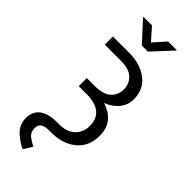

<svg xmlns="http://www.w3.org/2000/svg" viewBox="-361 -982 1240 1240"><g transform="rotate(45 259.0 -362.0)"><path d="M191.9 -940.4 265.6 -857.4 339.4 -940.4H417.5V-935.5L293.5 -801.8H237.8L115.2 -935.5V-940.4ZM135.3 -328.1V-401.9H206.5Q286.1 -402.3 321.3 -435.3Q356.4 -468.3 356.4 -521Q356.4 -568.4 322 -602.5Q287.6 -636.7 213.9 -636.7H64.5V-710.9H213.9Q315.4 -710.9 381.3 -660.2Q447.3 -609.4 447.3 -519Q447.3 -468.8 415.5 -428.5Q383.8 -388.2 327.6 -366.7Q458 -325.7 458 -198.2Q458 -99.1 391.4 -44.9Q324.7 9.3 223.6 9.3H199.2Q125 9.3 125 64.5Q125 103.5 153.6 124.5Q182.1 145.5 204.1 155.3L167.5 215.8Q123 196.8 81.5 158Q40 119.1 39.1 60.1Q39.1 -64.5 206.1 -64.5H223.6Q291.5 -64.5 329.6 -101.8Q367.7 -139.2 367.7 -196.3Q367.7 -324.2 213.4 -328.1Z"/></g></svg>

Font: Roboto21382017
Style: Regular
Weight: 400
Designer: Christian Robertson
Foundry: Google
Version: Version 2.138; 2017